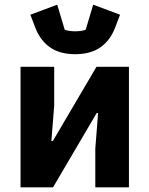

<svg xmlns="http://www.w3.org/2000/svg" viewBox="-20 -802 640 822"><path d="M68 0V-516H212V-350L200 -198H206L236 -249L393 -516H532V0H388V-166L400 -318H394L391 -313L207 0ZM302 -570Q236 -570 194 -599.5Q152 -629 131 -684L110 -739L225 -782L257 -675Q263 -672 276 -670Q289 -668 302 -668Q315 -668 328 -670Q341 -672 347 -675L379 -782L494 -739L473 -684Q452 -629 410 -599.5Q368 -570 302 -570Z"/></svg>

Font: Lilex
Style: Regular
Weight: 400
Monospace: yes
Designer: Mike Abbink, Paul van der Laan, Pieter van Rosmalen, Mikhael Khrustik
Foundry: Mikhael Khrustik
Version: Version 2.510